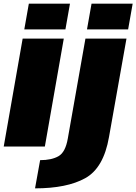

<svg xmlns="http://www.w3.org/2000/svg" viewBox="-22 -805 748 1055"><path d="M-1.5 0H224.5L328.5 -593H102.5ZM136.5 -785 111.5 -643.5H337.5L362.5 -785ZM170.5 230Q345.5 230 446.5 174Q547.5 118 577 -52.5L673 -593H447.5L350.5 -43.5Q337.5 31.5 299.5 53.2Q261.5 75 198.5 75ZM481 -785 456 -643.5H682L707 -785Z"/></svg>

Font: Anybody Black
Style: Italic
Weight: 900
Italic angle: -10°
Designer: Tyler Finck
Foundry: Etcetera Type Company
Version: Version 1.113;gftools[0.9.25]